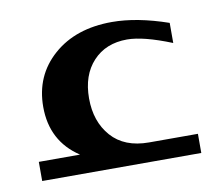

<svg xmlns="http://www.w3.org/2000/svg" viewBox="-51 -414 539 473"><g transform="rotate(-10 218.5 -178.0)"><path d="M417 -47.9V0H19V-47.9H122.1Q53.2 -93.3 53.2 -179.2Q53.2 -257.3 109.1 -306.6Q165 -356 255.9 -356Q318.4 -356 396 -329.1V-278.8Q325.7 -307.1 285.2 -307.1Q231.9 -307.1 200 -272.7Q168 -238.3 168 -180.2Q168 -122.1 200.7 -85Q233.4 -47.9 294.9 -47.9Z"/></g></svg>

Font: Wesal
Style: Regular
Weight: 500
Designer: Ahmed zaza
Foundry: Ahmed zaza
Version: Version 2.01